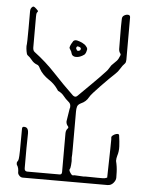

<svg xmlns="http://www.w3.org/2000/svg" viewBox="-51 -741 594 782"><g transform="rotate(5 246.0 -350.0)"><path d="M71 -1Q64 -1 58 -6.5Q52 -12 51 -19Q51 -28 49.5 -36Q48 -44 43 -51Q42 -53 42 -57.5Q42 -62 43 -63Q47 -67 48.5 -75Q50 -83 50.5 -110.5Q51 -138 51 -200Q51 -210 64 -207Q77 -204 77 -183Q76 -156 76 -121.5Q76 -87 76 -40Q76 -27 88 -27H220Q229 -27 229 -38Q229 -43 229 -65Q229 -87 229 -114Q229 -141 229 -164.5Q229 -188 229 -196Q229 -209 237 -217Q240 -220 237 -225Q229 -233 229 -245L237 -296Q240 -303 238.5 -311.5Q237 -320 229 -326Q218 -335 208.5 -347Q199 -359 185 -365Q183 -366 181.5 -369Q180 -372 178 -374Q171 -384 162 -392.5Q153 -401 142 -408Q130 -416 119.5 -426.5Q109 -437 102 -450Q100 -455 96.5 -459.5Q93 -464 88 -465Q75 -470 66.5 -481Q58 -492 47 -500Q44 -503 42 -515Q40 -527 40 -534V-537Q41 -541 41.5 -561.5Q42 -582 42 -607Q42 -632 42 -653Q42 -674 42 -679Q42 -691 50 -697Q54 -701 61 -695.5Q68 -690 72 -685Q74 -684 74 -682Q74 -680 73 -679Q69 -675 68.5 -669.5Q68 -664 68 -659V-533Q68 -528 69.5 -523Q71 -518 75 -515Q123 -479 163 -436Q203 -393 246 -352Q256 -344 264 -352Q291 -379 318.5 -406Q346 -433 372 -461Q378 -467 382 -474Q386 -481 391 -488Q404 -501 411 -508Q418 -515 424 -531Q426 -536 424 -538Q420 -543 418.5 -548Q417 -553 417 -558Q417 -590 416.5 -619.5Q416 -649 417 -680Q417 -690 425.5 -695Q434 -700 442 -699Q450 -698 450 -689V-516Q450 -512 449 -507.5Q448 -503 446 -501Q436 -491 428.5 -478Q421 -465 410 -455Q401 -447 386 -432Q371 -417 355 -400.5Q339 -384 327 -370.5Q315 -357 312 -351Q302 -332 281 -323Q269 -317 266.5 -308.5Q264 -300 264 -289Q264 -245 264 -204Q264 -163 264 -134.5Q264 -106 263 -100Q263 -96 263.5 -92.5Q264 -89 264 -85Q264 -81 263 -68.5Q262 -56 259 -52Q256 -48 263 -37.5Q270 -27 274 -28Q276 -28 277.5 -28.5Q279 -29 280 -29Q290 -29 299 -28Q308 -27 318 -27Q323 -28 340.5 -27.5Q358 -27 375 -27Q392 -27 396 -27Q406 -27 414 -31Q414 -36 414.5 -56Q415 -76 415.5 -101.5Q416 -127 416.5 -150.5Q417 -174 417 -187Q417 -190 416.5 -194Q416 -198 417 -199Q420 -204 427.5 -208Q435 -212 441.5 -212Q448 -212 448 -202Q451 -183 452 -162Q453 -141 447 -123Q444 -113 444 -102Q450 -78 450.5 -56.5Q451 -35 451 -34Q451 -23 441.5 -12Q432 -1 418 -1ZM278 -522Q260 -509 244 -509.5Q228 -510 225 -524Q224 -530 219.5 -536Q215 -542 215 -546Q217 -554 220.5 -560.5Q224 -567 228 -573Q234 -579 244.5 -576.5Q255 -574 266 -568.5Q277 -563 281 -557Q290 -548 286 -539Q284 -528 278 -522ZM259 -538Q261 -540 261 -543Q262 -546 260 -548Q259 -550 253 -552Q247 -554 245 -552Q244 -551 243 -549Q242 -547 242 -545Q242 -544 243 -542.5Q244 -541 245 -539Q246 -535 250.5 -535Q255 -535 259 -538Z"/></g></svg>

Font: Sankofa Display
Style: Regular
Weight: 400
Designer: Batsirai Madzonga
Foundry: Batsirai Madzonga
Version: Version 1.000; ttfautohint (v1.8.4.7-5d5b)